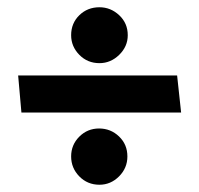

<svg xmlns="http://www.w3.org/2000/svg" viewBox="-20 -533 549 529"><path d="M254 -359Q285 -359 308.5 -382Q332 -405 332 -436Q332 -469 308.5 -491Q285 -513 254 -513Q221 -513 198.5 -491Q176 -469 176 -436Q176 -405 198.5 -382Q221 -359 254 -359ZM468 -325H30L39 -223H479ZM254 -24Q285 -24 308 -47Q331 -70 331 -102Q331 -135 308 -157Q285 -179 253 -179Q221 -179 198.5 -156.5Q176 -134 176 -102Q176 -70 198.5 -47Q221 -24 254 -24Z"/></svg>

Font: Catamaran Thin
Style: Bold
Weight: 700
Version: Version 2.000